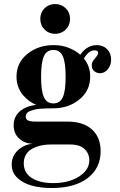

<svg xmlns="http://www.w3.org/2000/svg" viewBox="-20 -692 594 954"><path d="M184.1 -310.1Q184.1 -240.7 198 -209.5Q211.9 -178.2 245.1 -178.2Q278.3 -178.2 292.2 -209.5Q306.2 -240.7 306.2 -310.1Q306.2 -380.9 292.2 -412.4Q278.3 -443.8 245.1 -443.8Q211.9 -443.8 198 -412.4Q184.1 -380.9 184.1 -310.1ZM143.1 22Q104 22 75.9 -2.9Q47.9 -27.8 47.9 -69.8Q47.9 -111.8 78.1 -138.4Q108.4 -165 160.2 -170.9Q143.1 -177.7 127 -189.2Q110.8 -200.7 95.7 -217.8Q80.6 -234.9 71.3 -259Q62 -283.2 62 -311Q62 -380.4 116 -424.1Q169.9 -467.8 246.1 -467.8Q289.1 -467.8 323.2 -453.6Q357.4 -439.5 378.9 -419.9Q411.6 -467.8 460.9 -467.8Q492.7 -467.8 512.5 -447.3Q532.2 -426.8 532.2 -396Q532.2 -368.2 515.9 -348.1Q499.5 -328.1 477.1 -328.1Q460.9 -328.1 448.5 -338.4Q436 -348.6 436 -367.2Q436 -370.6 436.3 -373.5Q436.5 -376.5 437.7 -379.4Q439 -382.3 439.5 -384Q439.9 -385.7 442.1 -388.9Q444.3 -392.1 444.8 -392.8Q445.3 -393.6 448.5 -397.5Q451.7 -401.4 452.1 -401.9Q467.8 -420.4 467.8 -428.2Q467.8 -441.9 450.2 -441.9Q419.9 -441.9 397 -400.9Q428.2 -363.3 428.2 -311Q428.2 -241.7 374.5 -197.8Q320.8 -153.8 245.1 -153.8Q226.1 -153.8 211.9 -153.3Q197.8 -152.8 180.4 -151.6Q163.1 -150.4 151.4 -147.5Q139.6 -144.5 129.2 -140.4Q118.7 -136.2 113.3 -129.2Q107.9 -122.1 107.9 -112.8Q107.9 -99.1 119.6 -93.5Q131.3 -87.9 155.8 -87.9H314Q393.6 -87.9 436.8 -48.8Q480 -9.8 480 59.1Q480 144 415.3 193.1Q350.6 242.2 237.8 242.2Q182.6 242.2 138.7 230.5Q94.7 218.8 66.4 191.9Q38.1 165 38.1 126Q38.1 83.5 68.6 54.9Q99.1 26.4 143.1 22ZM244.1 217.8Q321.8 217.8 372.8 185.1Q423.8 152.3 423.8 104Q423.8 71.8 400.4 48.8Q377 25.9 327.1 25.9H233.9Q214.4 25.9 196.3 28.6Q178.2 31.2 159.9 37.8Q141.6 44.4 128.2 54.7Q114.7 64.9 106.4 81.5Q98.1 98.1 98.1 119.1Q98.1 167.5 138.2 192.6Q178.2 217.8 244.1 217.8ZM253.9 -671.9Q285.6 -671.9 306.9 -650.6Q328.1 -629.4 328.1 -598.1Q328.1 -566.4 306.6 -545.2Q285.2 -523.9 253.9 -523.9Q222.7 -523.9 201.4 -545.2Q180.2 -566.4 180.2 -598.1Q180.2 -629.9 201.4 -650.9Q222.7 -671.9 253.9 -671.9Z"/></svg>

Font: Flanker Steampunk
Style: Bold
Weight: 700
Designer: Alexey Kryukov, Leonardo Di Lena
Foundry: Alexey Kryukov, Leonardo Di Lena
Version: 1.210